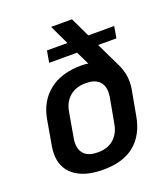

<svg xmlns="http://www.w3.org/2000/svg" viewBox="-132 -793 784 899"><g transform="rotate(-20 260.5 -344.0)"><path d="M496 -545H405L467 -416Q485 -376 485 -334Q485 -316 482 -298L459 -172Q444 -84 387 -36Q330 12 229 12Q137 12 86.5 -27Q36 -66 36 -136Q36 -153 39 -172L61 -298Q76 -385 137 -433.5Q198 -482 299 -482Q317 -482 332 -479L300 -545H161L171 -603H273L227 -700H331L377 -603H506ZM375 -321Q375 -357 353.5 -377Q332 -397 289 -397Q239 -397 208.5 -370.5Q178 -344 170 -298L148 -172Q146 -164 146 -148Q146 -113 167.5 -93Q189 -73 232 -73Q282 -73 312 -99.5Q342 -126 350 -172L373 -298Q375 -314 375 -321Z"/></g></svg>

Font: KoHo SemiBold
Style: Italic
Weight: 600
Italic angle: -10°
Version: Version 1.000; ttfautohint (v1.6)